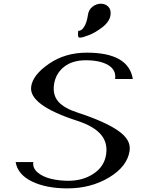

<svg xmlns="http://www.w3.org/2000/svg" viewBox="-20 -1041 790 1061"><path d="M696.3 -209V-208Q683.6 -121.1 583 -60.5Q482.4 0 352.5 0Q235.4 0 156.7 -38.1Q78.1 -76.2 66.4 -145.5H164.1Q159.2 -113.3 187 -88.9Q214.8 -64.5 260.3 -53.2Q305.7 -42 358.4 -42Q438.5 -42 497.6 -81.5Q556.6 -121.1 566.4 -187.5Q576.2 -253.9 536.1 -299.3Q496.1 -344.7 405.3 -374Q137.7 -460.9 152.3 -562.5Q161.1 -627 250.5 -688.5Q339.8 -750 460 -750Q690.4 -750 713.9 -604.5H616.2Q623 -654.3 578.1 -681.2Q533.2 -708 454.1 -708Q378.9 -708 333 -670.9Q287.1 -633.8 278.3 -573.2Q270.5 -515.6 302.7 -479Q335 -442.4 411.1 -418Q560.5 -369.1 632.8 -318.8Q705.1 -268.6 696.3 -209ZM465.8 -958Q469.7 -987.3 491.2 -1003.9Q512.7 -1020.5 537.1 -1020.5Q562.5 -1020.5 578.6 -1003.9Q594.7 -987.3 590.8 -958Q585.9 -921.9 546.4 -891.1Q506.8 -860.4 471.2 -846.7Q435.5 -833 421.9 -833Q417 -833 414.6 -835.4Q412.1 -837.9 411.6 -842.8Q411.1 -847.7 411.1 -851.6Q411.1 -855.5 411.6 -861.8Q412.1 -868.2 412.1 -870.1Q420.9 -870.1 430.2 -876Q439.5 -881.8 450.2 -902.8Q460.9 -923.8 465.8 -958Z"/></svg>

Font: okolaks
Style: BoldItalic
Weight: 600
Width: 8
Italic angle: -8°
Version: Version 000.6.0